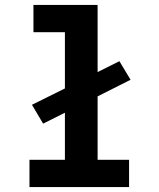

<svg xmlns="http://www.w3.org/2000/svg" viewBox="-20 -755 640 775"><path d="M99 0V-110H242V-300L154 -256L109 -332L242 -398V-625H115V-735H374V-464L462 -508L507 -433L374 -366V-110H501V0Z"/></svg>

Font: Iosevka Extrabold Extended
Style: Regular
Weight: 800
Width: 7
Monospace: yes
Designer: Belleve Invis
Foundry: Belleve Invis
Version: Version 32.5.0; ttfautohint (v1.8.4)